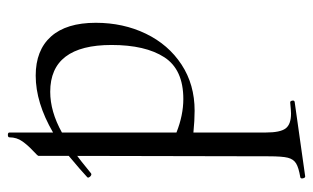

<svg xmlns="http://www.w3.org/2000/svg" viewBox="-170 -332 777 476"><g transform="rotate(-90 218.0 -93.5)"><path d="M128 -2V178Q128 213 138 226.5Q148 240 175 240Q182 240 202 238H203Q206 238 207 243Q208 248 204 249L20 275Q16 276 14.5 270Q13 264 17 263Q41 259 51.5 252.5Q62 246 65.5 232Q69 218 69 185L70 -290Q65 -287 27 -256L25 -255Q21 -255 18 -259Q15 -263 17 -265Q34 -281 70 -311V-386Q70 -388 83 -400Q96 -412 106 -426Q116 -440 116 -458Q116 -462 122 -462Q128 -462 128 -458V-350Q202 -393 269 -393Q332 -393 366 -355Q400 -317 400 -244Q400 -176 373 -120Q346 -64 296.5 -31.5Q247 1 182 1Q158 1 128 -2ZM128 -328V-44Q171 -27 211 -27Q284 -27 314.5 -74Q345 -121 345 -205Q345 -357 229 -357Q180 -357 128 -328Z"/></g></svg>

Font: Cormorant Upright
Style: Regular
Weight: 400
Designer: Christian Thalmann (Catharsis Fonts)
Foundry: Catharsis Fonts
Version: Version 3.302